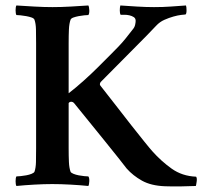

<svg xmlns="http://www.w3.org/2000/svg" viewBox="-20 -676 740 702"><path d="M172 -650Q203 -650 238.5 -652Q274 -654 303 -656Q306 -651 306.5 -638.5Q307 -626 303 -621Q298 -621 288 -620Q278 -619 267.5 -617Q257 -615 248.5 -612Q240 -609 238 -604Q233 -590 232 -568.5Q231 -547 231 -518V-335Q257 -355 286 -381Q315 -407 338 -430Q363 -455 380.5 -472.5Q398 -490 412.5 -505Q427 -520 439 -535Q451 -550 465 -568Q472 -576 474 -585Q476 -594 476 -600Q476 -609 469 -613.5Q462 -618 453 -620Q444 -622 435 -622Q426 -622 421 -622Q418 -627 418 -638Q418 -649 420 -656Q448 -654 481.5 -652Q515 -650 543 -650Q576 -650 603.5 -652Q631 -654 660 -656Q662 -651 662 -638Q662 -625 658 -623Q655 -623 642.5 -621.5Q630 -620 614 -615.5Q598 -611 581 -603.5Q564 -596 551 -582Q539 -569 516.5 -546Q494 -523 466.5 -495.5Q439 -468 408.5 -437Q378 -406 348 -376Q343 -368 347 -363Q375 -328 404.5 -289.5Q434 -251 460.5 -217.5Q487 -184 507.5 -158.5Q528 -133 537 -123Q569 -87 607.5 -59.5Q646 -32 697 -30Q701 -25 699 -11.5Q697 2 696 4Q673 5 641 5.5Q609 6 583 5Q532 3 499 -15.5Q466 -34 443 -60Q434 -72 412.5 -99Q391 -126 363.5 -160Q336 -194 306 -231Q276 -268 250 -300Q248 -302 245.5 -303Q243 -304 241 -304Q234 -304 231 -299V-134Q231 -105 232 -83.5Q233 -62 238 -48Q240 -44 248.5 -40.5Q257 -37 267.5 -35Q278 -33 288 -32Q298 -31 303 -31Q307 -26 306.5 -13.5Q306 -1 303 4Q274 1 238 -1Q202 -3 171 -3Q141 -3 105.5 -1Q70 1 40 4Q37 -1 37 -13.5Q37 -26 40 -31Q45 -31 55 -32Q65 -33 76 -35Q87 -37 95.5 -40.5Q104 -44 106 -48Q111 -62 111.5 -83.5Q112 -105 112 -134V-518Q112 -547 111.5 -568.5Q111 -590 106 -604Q104 -609 95.5 -612Q87 -615 76 -617Q65 -619 55 -620Q45 -621 40 -621Q37 -626 37 -638.5Q37 -651 40 -656Q70 -654 106 -652Q142 -650 172 -650Z"/></svg>

Font: Vermiglione SemiBold
Style: Regular
Weight: 600
Version: Version 1.000